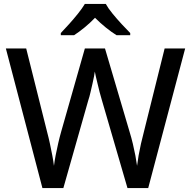

<svg xmlns="http://www.w3.org/2000/svg" viewBox="-20 -962 977 982"><path d="M927 -714 738 0H632L501 -450Q495 -469 489.5 -491Q484 -513 479 -534Q474 -555 470 -571.5Q466 -588 465 -596Q464 -588 461 -571.5Q458 -555 453 -534Q448 -513 443 -490.5Q438 -468 431 -447L304 0H197L10 -714H114L221 -287Q229 -257 235.5 -226.5Q242 -196 247.5 -167Q253 -138 256 -114Q259 -139 265 -169.5Q271 -200 278 -230.5Q285 -261 293 -289L414 -714H517L643 -287Q652 -258 659.5 -226.5Q667 -195 672.5 -166Q678 -137 681 -114Q684 -139 689 -167.5Q694 -196 701 -227Q708 -258 716 -288L822 -714ZM521 -942Q533 -920 555.5 -892.5Q578 -865 602.5 -838.5Q627 -812 646 -793V-782H576Q550 -798 521.5 -821Q493 -844 466 -871Q440 -844 412.5 -821.5Q385 -799 359 -782H291V-793Q310 -813 333.5 -839Q357 -865 379 -892.5Q401 -920 414 -942Z"/></svg>

Font: Noto Sans New Tai Lue Medium
Style: Regular
Weight: 500
Version: Version 2.003